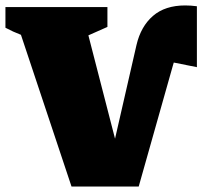

<svg xmlns="http://www.w3.org/2000/svg" viewBox="-53 -686 744 706"><path d="M457 0H210L24 -558Q-5 -569 -33 -584V-660H342V-587L272 -556L370 -176L449 -521Q465 -589 509.5 -627.5Q554 -666 628 -666Q649 -666 671 -663V-439L586 -456Q584 -451 583 -446Z"/></svg>

Font: Piazzolla SC Black
Style: Regular
Weight: 900
Designer: Juan Pablo del Peral
Foundry: Huerta Tipografica
Version: Version 1.330